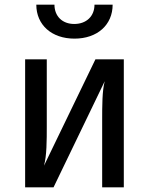

<svg xmlns="http://www.w3.org/2000/svg" viewBox="-20 -805 640 825"><path d="M300 -639C398 -639 464 -698 464 -785H386C386 -735 351 -702 299 -702C248 -702 214 -735 214 -785H136C136 -698 202 -639 300 -639ZM88 0H210L430 -456C419 -416 419 -348 419 -289V0H512V-550H390L169 -93C181 -135 181 -203 181 -262V-550H88Z"/></svg>

Font: JetBrains Mono Medium
Style: Regular
Weight: 436
Monospace: yes
Designer: Philipp Nurullin, Konstantin Bulenkov
Foundry: JetBrains
Version: Version 2.305